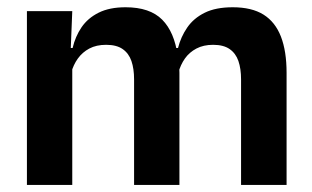

<svg xmlns="http://www.w3.org/2000/svg" viewBox="-20 -522 880 542"><path d="M660.5 0V-298Q660.5 -328 653 -349.8Q645.5 -371.5 628.2 -383.5Q611 -395.5 581.5 -395.5Q554.5 -395.5 534.5 -385Q514.5 -374.5 502 -356.8Q489.5 -339 483.5 -316.5L469.5 -386.5H482.5Q490.5 -418 508.5 -444.2Q526.5 -470.5 557.8 -486Q589 -501.5 637 -501.5Q690.5 -501.5 723.8 -480.8Q757 -460 773 -418.8Q789 -377.5 789 -316.5V0ZM56 0V-490.5H184L179 -366L184 -360.5V0ZM358.5 0V-298Q358.5 -328 351 -349.8Q343.5 -371.5 326.2 -383.5Q309 -395.5 279.5 -395.5Q252 -395.5 232.2 -385Q212.5 -374.5 199.8 -356.8Q187 -339 181 -316.5L161 -386.5H185Q192.5 -419 210.2 -445Q228 -471 258.5 -486.2Q289 -501.5 334.5 -501.5Q403 -501.5 437.8 -466.5Q472.5 -431.5 481.5 -364.5Q483.5 -354.5 485 -341.2Q486.5 -328 486.5 -316.5V0Z"/></svg>

Font: Anek Tamil SemiBold
Style: Regular
Weight: 600
Version: Version 1.003